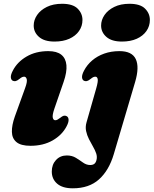

<svg xmlns="http://www.w3.org/2000/svg" viewBox="-20 -755 812 1014"><path d="M267 -180.5Q255.5 -146.5 258.8 -133.2Q262 -120 272 -120Q277.5 -120 283 -122.8Q288.5 -125.5 297 -132Q309 -142 316.8 -143.8Q324.5 -145.5 332 -141.5Q341.5 -136.5 342.2 -123Q343 -109.5 332 -88.5Q308 -42 258.2 -13.5Q208.5 15 141 15Q90.5 15 67 -4.5Q43.5 -24 42.8 -58.8Q42 -93.5 58.5 -140L112.5 -289.5Q125 -323.5 121.2 -336.8Q117.5 -350 107.5 -350Q102 -350 96.5 -347.5Q91 -345 82.5 -338Q70.5 -328.5 62.8 -326.8Q55 -325 47.5 -328.5Q38 -333.5 37.2 -347Q36.5 -360.5 47.5 -381.5Q71 -427.5 120 -456.2Q169 -485 235 -485Q280 -485 303.8 -466Q327.5 -447 330.8 -410.8Q334 -374.5 316 -322.5ZM268 -535.5Q214 -535.5 186 -560Q158 -584.5 158 -620Q158 -649.5 176 -675.8Q194 -702 227.5 -718.5Q261 -735 308 -735Q364.5 -735 390 -709.5Q415.5 -684 415.5 -649.5Q415.5 -617 397.2 -591Q379 -565 346 -550.2Q313 -535.5 268 -535.5ZM693.5 -321.5 581 59Q555.5 145 503 192.2Q450.5 239.5 364.5 239.5Q310 239.5 281.8 215Q253.5 190.5 253.5 151Q253.5 114 275.8 90Q298 66 333 66Q360.5 66 380.8 78.5Q401 91 418.8 103.8Q436.5 116.5 456.5 116.5Q469.5 116.5 477.8 110.5Q486 104.5 489.5 90.5Q494 73 488 55.2Q482 37.5 471 18.8Q460 0 449.8 -20.2Q439.5 -40.5 434.8 -62.5Q430 -84.5 437 -109L488.5 -289.5Q498.5 -324.5 496 -337.2Q493.5 -350 483.5 -350Q478 -350 472.5 -347.5Q467 -345 458.5 -338Q446.5 -328.5 438.8 -326.8Q431 -325 423.5 -328.5Q414 -333.5 413.2 -347Q412.5 -360.5 423.5 -381.5Q439.5 -412.5 466.8 -435.8Q494 -459 530.5 -472Q567 -485 611 -485Q677 -485 697 -443Q717 -401 693.5 -321.5ZM624 -535.5Q570 -535.5 542 -560Q514 -584.5 514 -620Q514 -649.5 532 -675.8Q550 -702 583.5 -718.5Q617 -735 664 -735Q720.5 -735 746 -709.5Q771.5 -684 771.5 -649.5Q771.5 -617 753.2 -591Q735 -565 702 -550.2Q669 -535.5 624 -535.5Z"/></svg>

Font: Fraunces
Style: Italic
Weight: 900
Italic angle: -16°
Version: Version 1.000;[0bf87f6ff]